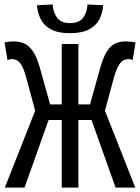

<svg xmlns="http://www.w3.org/2000/svg" viewBox="-20 -857 640 877"><path d="M2 0 152 -380H262V-656H338V-380H448L598 0H508L398 -309H338V0H262V-309H202L92 0ZM144 -339 98 -509Q88 -544 77.5 -560.5Q67 -577 56.5 -582Q46 -587 35 -587Q30 -587 24.5 -586Q19 -585 14 -583L1 -663Q8 -665 20 -666.5Q32 -668 41 -668Q66 -668 88 -659.5Q110 -651 128.5 -625.5Q147 -600 162 -548L217 -351ZM456 -339 383 -351 438 -548Q453 -600 470.5 -625.5Q488 -651 509 -659.5Q530 -668 555 -668Q564 -668 578 -666.5Q592 -665 599 -663L586 -583Q582 -585 576 -586Q570 -587 565 -587Q555 -587 544.5 -582Q534 -577 523.5 -560.5Q513 -544 502 -509ZM300 -705.4Q244.4 -705.4 212.1 -723.3Q179.8 -741.2 165.5 -770.5Q151.3 -799.9 148.7 -833.1L220.6 -836.5Q222.6 -801.6 240.4 -776.5Q258.1 -751.5 300 -751.5Q341.9 -751.5 360.1 -776.5Q378.4 -801.6 379.4 -836.5L451.3 -833.1Q449.3 -799.9 434.8 -770.5Q420.2 -741.2 387.9 -723.3Q355.6 -705.4 300 -705.4Z"/></svg>

Font: Source Code Pro ExtraLight
Style: Regular
Weight: 200
Monospace: yes
Designer: Paul D. Hunt, Teo Tuominen
Foundry: Adobe
Version: Version 1.026;hotconv 1.1.0;makeotfexe 2.6.0